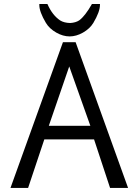

<svg xmlns="http://www.w3.org/2000/svg" viewBox="-20 -917 676 937"><path d="M322.3 -804.7C302.2 -805.2 285.6 -809.6 273.4 -817.4C248 -834.5 227.5 -860.8 211.4 -897.5H171.9V-892.6C171.9 -870.6 182.6 -841.3 204.1 -805.2C215.3 -786.6 231.9 -771 254.9 -757.8C276.4 -745.6 298.3 -739.3 319.8 -739.3C341.3 -739.3 363.3 -745.6 384.8 -757.8C407.7 -771 424.3 -786.6 435.5 -805.2C457 -841.3 467.8 -870.6 467.8 -892.6V-897.5H428.7C406.2 -857.9 385.3 -831.1 366.2 -817.4C355 -810.1 340.3 -805.7 322.3 -804.7ZM317.9 -592.8 420.9 -303.2H218.3ZM439 -236.8 517.1 0H605L349.1 -710.9H287.1L31.2 0H117.2L196.3 -236.8Z"/></svg>

Font: Tuffy
Style: Regular
Weight: 500
Designer: Thatcher Ulrich, Karoly Barta and Michael Everson
Version: Version 001.270